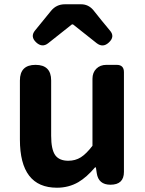

<svg xmlns="http://www.w3.org/2000/svg" viewBox="-20 -863 677 897"><path d="M246 14Q73 14 73 -211V-487Q73 -560 146 -560Q219 -560 219 -487V-229Q219 -165 238 -138Q257 -112 299 -112Q332 -112 357.5 -128Q383 -144 412 -182V-495Q412 -524 430 -542Q448 -560 477 -560H485H525Q559 -560 559 -526V-280V-60Q559 0 496 0Q440 0 432 -54L428 -81H424Q385 -35 346 -12Q301 14 246 14ZM432 -661 321 -749H316L205 -661Q177 -639 149 -665Q120 -692 144 -721L219 -813Q244 -843 283 -843H318H359Q392 -843 415 -817L455 -767L493 -721Q519 -692 488 -664Q461 -639 432 -661Z"/></svg>

Font: GenSenRounded2 TW B
Style: Regular
Weight: 700
Version: Version 2.000;PS 2;hotconv 16.6.51;makeotf.lib2.5.65220 DEVE